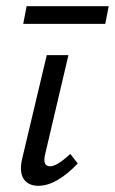

<svg xmlns="http://www.w3.org/2000/svg" viewBox="-20 -594 371 620"><path d="M55 -517 66 -574H331L320 -517ZM104 6Q72 6 57 -15.5Q42 -37 51 -79L131 -416H201L126 -97Q116 -57 142 -57Q164 -57 207 -97L231 -66Q162 6 104 6Z"/></svg>

Font: EauTest Medium
Style: Italic
Weight: 500
Italic angle: -12°
Designer: Christian Thalmann (Catharsis Fonts)
Version: Version 0.001;PS 000.001;hotconv 1.0.88;makeotf.lib2.5.64775